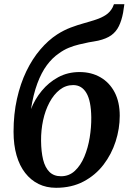

<svg xmlns="http://www.w3.org/2000/svg" viewBox="-20 -882 628 914"><path d="M572 -862 566 -821.5Q559 -784.5 546 -757.8Q533 -731 509.8 -714.2Q486.5 -697.5 447.5 -688.5Q437.5 -686.5 426.2 -684.5Q415 -682.5 402.5 -680.5Q380.5 -676 356.2 -670.2Q332 -664.5 307.5 -654.5Q283 -644.5 260 -627.5Q229.5 -607 203.2 -571.8Q177 -536.5 157.8 -484.8Q138.5 -433 127.5 -362.5Q146 -410 179 -450Q212 -490 257.2 -514.5Q302.5 -539 359 -539Q415 -539 458.2 -514Q501.5 -489 525.8 -442.5Q550 -396 550 -331Q550 -269.5 530.5 -208.8Q511 -148 472.8 -98Q434.5 -48 377.8 -18Q321 12 247 12Q200.5 12 163.5 -6.2Q126.5 -24.5 99.8 -58.8Q73 -93 58.8 -142.5Q44.5 -192 44.5 -255Q44.5 -339 60.8 -411.5Q77 -484 105.5 -543Q134 -602 171.8 -646.2Q209.5 -690.5 252 -718Q284 -738.5 316.5 -750.8Q349 -763 379.8 -771.5Q410.5 -780 437 -788.8Q463.5 -797.5 483.8 -810.8Q504 -824 516 -846.5L522.5 -862ZM328.5 -477Q293 -477 264.5 -454.8Q236 -432.5 215.8 -394.8Q195.5 -357 185.2 -309.5Q175 -262 175.5 -211.5Q176 -160 185.2 -122.2Q194.5 -84.5 215.2 -63.8Q236 -43 270.5 -43Q309 -43 336.5 -68.8Q364 -94.5 381.5 -136.2Q399 -178 407 -227.2Q415 -276.5 414.5 -323.5Q413.5 -402 391.2 -439.5Q369 -477 328.5 -477Z"/></svg>

Font: Merriweather 24pt SemiBold
Style: Italic
Weight: 600
Italic angle: -7.8°
Version: Version 2.101